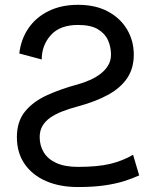

<svg xmlns="http://www.w3.org/2000/svg" viewBox="-20 -752 636 782"><path d="M297.9 -72.3Q244.1 -72.3 209.5 -88.1Q174.8 -104 158.2 -131.6Q141.6 -159.2 141.6 -193.4Q141.6 -219.2 152.6 -238.5Q163.6 -257.8 184.3 -272.5Q205.1 -287.1 233.9 -298.3Q262.7 -309.6 297.9 -318.8Q368.7 -337.9 419.4 -365.5Q470.2 -393.1 497.6 -433.1Q524.9 -473.1 524.9 -529.3Q524.9 -585.4 497.8 -631.6Q470.7 -677.7 419.9 -705.1Q369.1 -732.4 297.9 -732.4Q229.5 -732.4 178 -707Q126.5 -681.6 95.9 -637Q65.4 -592.3 58.6 -534.2L149.9 -509.8Q149.9 -567.4 187 -608.9Q224.1 -650.4 297.9 -650.4Q349.1 -650.4 378.4 -633.1Q407.7 -615.7 419.9 -588.1Q432.1 -560.5 432.1 -529.3Q432.1 -505.9 421.1 -486.8Q410.2 -467.8 391.4 -452.9Q372.6 -438 348.4 -427Q324.2 -416 297.9 -408.7Q227.1 -389.6 170.7 -363.8Q114.3 -337.9 81.5 -297.4Q48.8 -256.8 48.8 -193.4Q48.8 -129.9 80.1 -84.5Q111.3 -39.1 167.2 -14.6Q223.1 9.8 297.9 9.8Q358.9 9.8 405 3.2Q451.2 -3.4 485.8 -14.4Q520.5 -25.4 546.9 -37.6L522 -121.6Q480.5 -97.2 429.4 -84.7Q378.4 -72.3 297.9 -72.3Z"/></svg>

Font: Giphurs
Style: Regular
Weight: 400
Version: Version 2.010